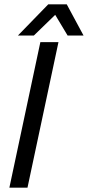

<svg xmlns="http://www.w3.org/2000/svg" viewBox="-20 -860 403 880"><path d="M23 0 165 -667H248L106 0ZM62 -697 201 -840H286L363 -697H290L233 -792L135 -697Z"/></svg>

Font: Epunda Sans
Style: Italic
Weight: 400
Italic angle: -12.0243°
Designer: Simon Atzbach
Foundry: typofactur
Version: Version 2.204; ttfautohint (v1.8.4.7-5d5b)